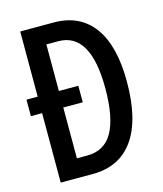

<svg xmlns="http://www.w3.org/2000/svg" viewBox="-108 -795 745 876"><g transform="rotate(-15 264.5 -357.0)"><path d="M228 -714Q351 -714 416 -625.5Q481 -537 481 -367Q481 -187 414.5 -93.5Q348 0 221 0H70V-328H17V-406H70V-714ZM226 -626H170V-406H262V-328H170V-88H219Q301 -88 339.5 -157Q378 -226 378 -363Q378 -626 226 -626Z"/></g></svg>

Font: Noto Sans Thai Looped ExtraCondensed Medium
Style: Regular
Weight: 500
Width: 2
Designer: Sasikarn Vongin, Ben Mitchell
Foundry: The Fontpad Ltd
Version: Version 1.001; ttfautohint (v1.8.4.7-5d5b)